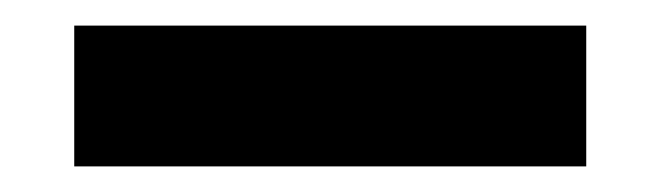

<svg xmlns="http://www.w3.org/2000/svg" viewBox="-20 70 516 150"><path d="M38 200V90H438V200Z"/></svg>

Font: SUSE Thin
Style: Bold
Weight: 700
Version: Version 1.000